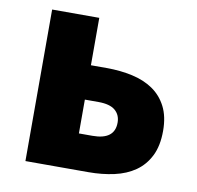

<svg xmlns="http://www.w3.org/2000/svg" viewBox="-68 -639 730 710"><g transform="rotate(10 297.0 -284.5)"><path d="M72 0V-569H249V-391H308Q360 -391 405 -381Q450 -371 483 -348.5Q516 -326 535 -289Q554 -252 554 -198Q554 -142 535 -104Q516 -66 483 -43Q450 -20 405 -10Q360 0 308 0ZM249 -262V-135H300Q383 -135 383 -199Q383 -228 363 -245Q343 -262 300 -262Z"/></g></svg>

Font: Kinto Sans Black
Style: Regular
Weight: 900
Designer: Authors: Ryoko NISHIZUKA  (kana & ideographs); Paul D. Hunt (Latin, Greek & Cyrillic); Wenlong ZHANG  (bopomofo); Sandol
Foundry: Adobe Systems Incorporated, ookami Inc.
Version: Version 0.001